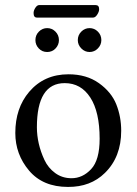

<svg xmlns="http://www.w3.org/2000/svg" viewBox="-20 -735 544 765"><path d="M351.1 -665H127Q113.8 -665 113.8 -683.1Q113.8 -692.9 120.8 -703.9Q127.9 -714.8 136.2 -714.8H360.8Q375 -714.8 375 -698.2Q375 -688.5 367.4 -676.8Q359.9 -665 351.1 -665ZM121.1 -575.2Q121.1 -595.2 135 -609.1Q148.9 -623 168 -623Q187 -623 200.9 -609.1Q214.8 -595.2 214.8 -575.2Q214.8 -556.2 201.4 -542Q188 -527.8 168 -527.8Q147.9 -527.8 134.5 -542Q121.1 -556.2 121.1 -575.2ZM290 -575.2Q290 -595.2 304 -609.1Q317.9 -623 336.9 -623Q356 -623 369.9 -609.1Q383.8 -595.2 383.8 -575.2Q383.8 -556.2 369.9 -542Q356 -527.8 336.9 -527.8Q317.9 -527.8 304 -542Q290 -556.2 290 -575.2ZM41 -205.1Q41 -304.2 96.2 -369.1Q155.8 -439 252.9 -439Q324.7 -439 374.3 -403.6Q423.8 -368.2 443.4 -319.1Q462.9 -270 462.9 -213.9Q462.9 -109.4 397.9 -45.9Q340.8 10.3 251 9.8Q150.9 9.8 95.9 -55.2Q41 -120.1 41 -205.1ZM237.8 -403.8Q127 -403.8 127 -228Q127 -195.8 134.5 -162.8Q142.1 -129.9 157 -97.9Q171.9 -65.9 200 -45.4Q228 -24.9 265.1 -24.9Q309.1 -24.9 343 -61Q377 -97.2 377 -182.1Q377 -289.1 339.8 -346.4Q302.7 -403.8 237.8 -403.8Z"/></svg>

Font: Linux Libertine O
Style: Regular
Weight: 400
Designer: Philipp H. Poll
Foundry: Philipp H. Poll
Version: Version 5.3.0